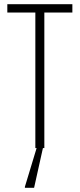

<svg xmlns="http://www.w3.org/2000/svg" viewBox="-20 -708 381 918"><path d="M149 0V-648H15V-688H326V-648H192V0ZM99 190V185L159 -13H187V-8L143 190Z"/></svg>

Font: Saira ExtraCondensed ExtraLight
Style: Regular
Weight: 250
Width: 2
Designer: Hector Gatti with collaboration of the Omnibus-Type team
Foundry: Omnibus-Type
Version: Version 1.101